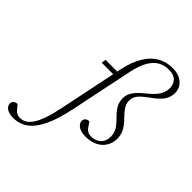

<svg xmlns="http://www.w3.org/2000/svg" viewBox="-445 -859 1263 1263"><g transform="rotate(45 186.0 -228.0)"><path d="M58.5 -409.5 63 -440.5H192.5L187.5 -409.5ZM140.5 -57.5Q121.5 32.5 97 93.5Q72.5 154.5 42.8 191Q13 227.5 -21.8 243.5Q-56.5 259.5 -95 259.5Q-137.5 259.5 -158.5 244Q-179.5 228.5 -179.5 207.5Q-179.5 193 -168.8 183.5Q-158 174 -141.5 174Q-136.5 178 -130.2 187Q-124 196 -113.5 207.5Q-103 218.5 -91.2 223.2Q-79.5 228 -66 228Q-43 228 -22.2 216.8Q-1.5 205.5 17 178.5Q35.5 151.5 52.2 104.5Q69 57.5 83.5 -14L176 -461.5Q194.5 -550.5 228.5 -606.2Q262.5 -662 309.2 -688.5Q356 -715 413 -715Q454.5 -715 482.8 -701Q511 -687 526 -663.2Q541 -639.5 541 -610Q541 -570.5 519.2 -539.2Q497.5 -508 445.5 -471.5Q411 -447 392.8 -428.5Q374.5 -410 368 -393.5Q361.5 -377 361.5 -359.5Q361.5 -345 366.5 -330.8Q371.5 -316.5 384.2 -298.8Q397 -281 421 -256.5Q457.5 -219.5 471.2 -189.8Q485 -160 485 -130Q485 -88 465.2 -56.5Q445.5 -25 410.8 -7.5Q376 10 330.5 10Q281.5 10 258.5 -7.2Q235.5 -24.5 235.5 -46Q235.5 -56 240 -63.2Q244.5 -70.5 252.8 -75Q261 -79.5 273 -79.5Q278.5 -74.5 284 -65.2Q289.5 -56 299 -42.5Q309 -29.5 321.2 -23Q333.5 -16.5 350 -16.5Q378 -16.5 399.5 -27Q421 -37.5 433 -58.5Q445 -79.5 445 -109.5Q445 -135.5 433 -160Q421 -184.5 384.5 -221Q348 -257 334.5 -284Q321 -311 321 -340Q321 -363.5 329.5 -384Q338 -404.5 357.2 -426.2Q376.5 -448 409 -473.5Q441.5 -499.5 460 -521.5Q478.5 -543.5 486.2 -564.8Q494 -586 494 -608.5Q494 -643.5 472 -666.8Q450 -690 402 -690Q361.5 -690 328.5 -671Q295.5 -652 271.5 -610.8Q247.5 -569.5 233 -502.5Z"/></g></svg>

Font: Newsreader 16pt 16pt Light
Style: Italic
Weight: 300
Italic angle: -17°
Version: Version 1.003